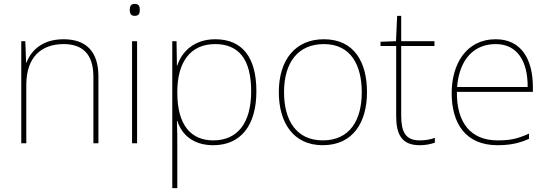

<svg xmlns="http://www.w3.org/2000/svg" viewBox="-20 -741 2837 993"><path d="M309 -538C197 -538 140 -478 117 -417H115L111 -528H90V0H116V-302C116 -446 194 -513 309 -513C406 -513 463 -462 463 -345V0H489V-346C489 -477 423 -538 309 -538Z M676 -721C656 -721 651 -706 651 -690C651 -673 656 -659 676 -659C700 -659 703 -673 703 -690C703 -706 700 -721 676 -721ZM689 -528H663V0H689Z M1093 -538C983 -538 919 -472 897 -402H895L893 -528H871V232H897V15C897 -27 897 -71 895 -116H897C919 -46 978 10 1083 10C1224 10 1306 -91 1306 -269C1306 -445 1233 -538 1093 -538ZM1093 -513C1215 -513 1279 -434 1279 -269C1279 -101 1206 -15 1083 -15C969 -15 897 -92 897 -262V-265C897 -421 965 -513 1093 -513Z M1878 -264C1878 -417 1814 -538 1655 -538C1508 -538 1422 -432 1422 -264C1422 -107 1497 10 1649 10C1806 10 1878 -109 1878 -264ZM1449 -264C1449 -420 1523 -513 1655 -513C1796 -513 1851 -402 1851 -264C1851 -119 1789 -15 1649 -15C1514 -15 1449 -117 1449 -264Z M2150 -15C2076 -15 2055 -61 2055 -143V-503H2227V-528H2055V-659H2034L2028 -528L1948 -525V-503H2029V-140C2029 -47 2057 10 2150 10C2185 10 2207 4 2229 -3V-28C2207 -20 2183 -15 2150 -15Z M2544 -538C2390 -538 2316 -408 2316 -259C2316 -104 2387 10 2553 10C2617 10 2665 0 2716 -23V-50C2654 -22 2617 -15 2553 -15C2416 -15 2341 -105 2343 -266H2736V-291C2736 -430 2679 -538 2544 -538ZM2544 -513C2656 -513 2710 -423 2709 -291H2344C2356 -436 2432 -513 2544 -513Z"/></svg>

Font: Noto Sans Lao Thin
Style: Regular
Weight: 100
Designer: Monotype Design Team
Foundry: Monotype Imaging Inc.
Version: Version 2.003